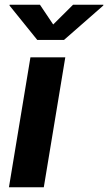

<svg xmlns="http://www.w3.org/2000/svg" viewBox="-20 -787 455 807"><path d="M17.6 0 107.9 -545.9H254.4L164.1 0ZM147.9 -767.1 203.6 -684.1 287.1 -767.1H414.6L414.1 -763.7L249 -619.1H136.7L20 -763.7L20.5 -767.1Z"/></svg>

Font: Inter
Style: Bold Italic
Weight: 700
Italic angle: -9.39999°
Designer: Rasmus Andersson
Foundry: rsms
Version: Version 4.001;git-9221beed3